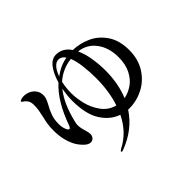

<svg xmlns="http://www.w3.org/2000/svg" viewBox="-164 -1020 1327 1327"><g transform="rotate(-45 500.0 -356.5)"><path d="M887 -419Q887 -330 846 -265Q805 -200 740 -166.5Q675 -133 605 -133H590Q513 -15 369 39Q362 42 357 42Q350 42 350 38Q350 32 366 23Q471 -31 527 -146Q454 -171 407 -244.5Q360 -318 360 -452Q360 -499 371 -557Q305 -477 271 -332Q267 -319 267 -305Q267 -284 272 -265Q277 -246 278 -243Q287 -216 287 -199Q287 -180 276 -167.5Q265 -155 247 -155Q225 -155 199.5 -180.5Q174 -206 158 -236Q123 -305 123 -395Q123 -429 127 -456Q131 -483 139 -515Q146 -547 149.5 -567.5Q153 -588 153 -614Q153 -635 148.5 -648Q144 -661 131 -674Q125 -680 115.5 -686Q106 -692 106 -695Q106 -702 119.5 -706Q133 -710 147 -710Q169 -710 192 -700Q215 -690 231 -669Q247 -648 247 -617Q247 -600 241.5 -585.5Q236 -571 223 -546Q205 -515 195 -487Q180 -451 180 -402Q180 -374 189 -349.5Q198 -325 209 -325Q216 -325 224 -344Q286 -519 382 -606Q401 -672 432.5 -713.5Q464 -755 506 -755Q571 -755 611 -695Q679 -693 741.5 -664.5Q804 -636 845.5 -574.5Q887 -513 887 -419ZM415 -632 440 -649Q488 -680 543 -689Q522 -719 495 -719Q470 -719 449.5 -695.5Q429 -672 415 -632ZM800 -436Q800 -529 754 -591Q708 -653 630 -662Q652 -615 661.5 -553.5Q671 -492 671 -438Q671 -308 629 -207Q669 -214 708.5 -240Q748 -266 774 -315.5Q800 -365 800 -436ZM553 -211Q588 -316 588 -445Q588 -503 581 -562Q574 -621 558 -661Q469 -651 403 -592Q392 -540 392 -491Q392 -443 406 -385Q420 -327 456 -277Q492 -227 553 -211Z"/></g></svg>

Font: Shippori Mincho SemiBold
Style: Regular
Weight: 600
Designer: FONTDASU
Foundry: FONTDASU / Google Inc. / but / Adobe
Version: Version 3.110; ttfautohint (v1.8.3)